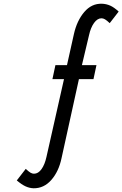

<svg xmlns="http://www.w3.org/2000/svg" viewBox="-20 -809 656 1029"><path d="M159 200Q137 199 116.5 189.5Q96 180 70 158L118 96Q134 111 143.5 116.5Q153 122 162 122Q185 122 202.5 97.5Q220 73 229 32L323 -385H261L277 -460H339L376 -626Q392 -698 431.5 -744.5Q471 -791 527 -789Q550 -788 570.5 -779Q591 -770 616 -747L568 -685Q552 -700 542.5 -705.5Q533 -711 524 -711Q502 -711 484 -686Q466 -661 457 -620L419 -460H497L481 -385H403L310 38Q295 110 255 155.5Q215 201 159 200Z"/></svg>

Font: Von Book
Style: Italic
Weight: 400
Version: Version 4.000; ttfautohint (v1.8.4.7-5d5b)